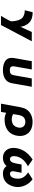

<svg xmlns="http://www.w3.org/2000/svg" viewBox="1646 -2234 707 4040"><g transform="rotate(90 2000.0 -213.5)"><path d="M313 120H506L848 -528H653L542 -287C537 -362 492 -458 419 -503C381 -527 325 -547 237 -547L195 -381C268 -382 321 -357 350 -334C398 -296 425 -196 428 -112C429 -94 423 -77 418 -66C400 -31 351 59 313 120Z M1731 -111 1805 -528H1630L1563 -153C1551 -88 1520 -64 1448 -66C1392 -68 1374 -94 1374 -135C1374 -146 1376 -159 1378 -172L1441 -528H1267L1202 -161C1199 -143 1197 -124 1197 -106C1197 -87 1199 -69 1203 -53C1226 38 1340 79 1449 79C1601 79 1707 24 1731 -111Z M2836 -223C2839 -243 2841 -262 2841 -281C2841 -428 2741 -545 2548 -545C2428 -545 2331 -499 2275 -406C2256 -374 2242 -321 2235 -285L2161 120H2334L2353 10C2394 30 2438 43 2482 44C2656 48 2803 -26 2836 -223ZM2380 -138 2401 -259C2406 -285 2417 -319 2430 -337C2455 -373 2496 -394 2549 -393C2630 -391 2676 -332 2665 -256C2651 -153 2583 -104 2481 -107C2440 -109 2408 -118 2380 -138Z M3915 -244C3911 -347 3862 -466 3751 -545L3607 -451C3721 -375 3736 -302 3740 -247C3740 -176 3722 -69 3631 -69C3598 -71 3574 -96 3584 -152C3590 -188 3603 -256 3615 -313H3440C3428 -246 3424 -219 3419 -194C3401 -100 3372 -68 3320 -69C3297 -69 3262 -95 3265 -162C3270 -280 3350 -384 3479 -447L3337 -545C3181 -447 3098 -306 3092 -153C3087 -23 3163 79 3302 79C3370 79 3431 54 3474 1C3505 53 3565 78 3624 79C3864 83 3919 -141 3915 -244Z"/></g></svg>

Font: LINE Seed JP App_OTF ExtraBold
Style: Regular
Weight: 800
Designer: LINE & Fontrix & Fontworks
Version: Version 1.013